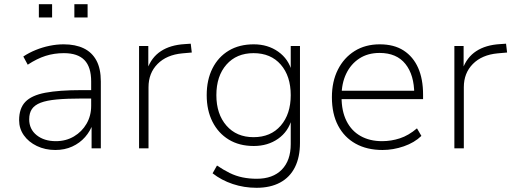

<svg xmlns="http://www.w3.org/2000/svg" viewBox="-20 -706 2450 914"><path d="M243 8Q195 8 155.5 -11Q116 -30 93.5 -62Q71 -94 71 -134Q71 -190 100.5 -221Q130 -252 195.5 -264.5Q261 -277 368 -277H426V-237H370Q299 -237 250.5 -232.5Q202 -228 173.5 -217Q145 -206 132 -187Q119 -168 119 -138Q119 -91 154.5 -62.5Q190 -34 246 -34Q294 -34 332 -56.5Q370 -79 392 -117Q414 -155 414 -202V-318Q414 -387 382 -420Q350 -453 284 -453Q238 -453 197 -440Q156 -427 112 -398L91 -437Q118 -455 150 -468Q182 -481 216 -488Q250 -495 283 -495Q339 -495 378.5 -476Q418 -457 439 -418Q460 -379 460 -318V0H416V-117H422Q410 -82 385 -53.5Q360 -25 324 -8.5Q288 8 243 8ZM334 -623V-686H397V-623ZM165 -623V-686H228V-623Z M642 0V-487H686V-377H681Q701 -433 746 -462.5Q791 -492 859 -496L888 -498L893 -456L848 -452Q773 -445 730 -401.5Q687 -358 687 -291V0Z M1201 188Q1142 188 1088 170Q1034 152 992 119L1013 82Q1044 103 1073.5 117.5Q1103 132 1135 138.5Q1167 145 1202 145Q1279 145 1321.5 101.5Q1364 58 1364 -20V-140H1369Q1353 -80 1304 -45.5Q1255 -11 1188 -11Q1119 -11 1069 -41.5Q1019 -72 991.5 -126.5Q964 -181 964 -253Q964 -326 991.5 -380.5Q1019 -435 1069 -465Q1119 -495 1188 -495Q1255 -495 1304.5 -460Q1354 -425 1370 -364H1364V-487H1408V-26Q1408 42 1384 90Q1360 138 1313.5 163Q1267 188 1201 188ZM1187 -53Q1269 -53 1316.5 -108Q1364 -163 1364 -253Q1364 -344 1316.5 -398.5Q1269 -453 1187 -453Q1106 -453 1058 -398.5Q1010 -344 1010 -253Q1010 -163 1058 -108Q1106 -53 1187 -53Z M1801 8Q1727 8 1673 -22Q1619 -52 1589.5 -108Q1560 -164 1560 -243Q1560 -318 1588.5 -374.5Q1617 -431 1668 -463Q1719 -495 1788 -495Q1856 -495 1901.5 -465.5Q1947 -436 1970.5 -383Q1994 -330 1994 -256V-234H1589V-274H1972L1952 -258Q1952 -349 1910 -401.5Q1868 -454 1787 -454Q1731 -454 1690.5 -427.5Q1650 -401 1628 -355Q1606 -309 1606 -249V-243Q1606 -177 1629.5 -130Q1653 -83 1696.5 -58.5Q1740 -34 1799 -34Q1842 -34 1883.5 -47.5Q1925 -61 1965 -95L1986 -59Q1953 -27 1902.5 -9.5Q1852 8 1801 8Z M2143 0V-487H2187V-377H2182Q2202 -433 2247 -462.5Q2292 -492 2360 -496L2389 -498L2394 -456L2349 -452Q2274 -445 2231 -401.5Q2188 -358 2188 -291V0Z"/></svg>

Font: Nunito Sans 10pt ExtraLight
Style: Regular
Weight: 250
Designer: Vernon Adams
Foundry: Vernon Adams
Version: Version 3.101;gftools[0.9.27]